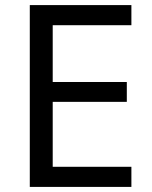

<svg xmlns="http://www.w3.org/2000/svg" viewBox="-20 -734 596 754"><path d="M496 0V-79H187V-334H478V-412H187V-635H496V-714H97V0Z"/></svg>

Font: Noto Sans Sinhala UI
Style: Regular
Weight: 400
Designer: Jelle Bosma - Monotype Design Team
Foundry: Monotype Imaging Inc.
Version: Version 2.006